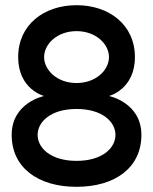

<svg xmlns="http://www.w3.org/2000/svg" viewBox="-20 -720 590 740"><path d="M275 0C425 0 525 -75 525 -200C525 -325 400 -350 400 -350C400 -350 500 -375 500 -500C500 -625 400 -700 275 -700C150 -700 50 -625 50 -500C50 -375 150 -350 150 -350C150 -350 25 -325 25 -200C25 -75 125 0 275 0ZM125 -200C125 -250 175 -300 275 -300C375 -300 425 -250 425 -200C425 -150 375 -100 275 -100C175 -100 125 -150 125 -200ZM150 -500C150 -550 200 -600 275 -600C350 -600 400 -550 400 -500C400 -450 350 -400 275 -400C200 -400 150 -450 150 -500Z"/></svg>

Font: LS-VG5000
Style: Regular
Weight: 400
Designer: Justin Bihan, 2021
Foundry: Justin Bihan, 2021
Version: Version 1.000;Glyphs 3.1.2 (3151)